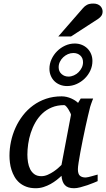

<svg xmlns="http://www.w3.org/2000/svg" viewBox="-20 -1025 585 1058"><path d="M371.1 -392.1Q371.6 -394.5 367.4 -403.3Q363.3 -412.1 357.4 -421.6Q351.6 -431.2 345 -438.5Q338.4 -445.8 334 -445.8Q295.9 -445.8 265.9 -433.3Q235.8 -420.9 213.4 -399.7Q190.9 -378.4 175 -350.6Q159.2 -322.8 149.4 -292.5Q139.6 -262.2 135.3 -231.4Q130.9 -200.7 130.9 -172.9Q130.9 -151.9 134.3 -130.9Q137.7 -109.9 146.2 -92.8Q154.8 -75.7 169.7 -64.9Q184.6 -54.2 208 -54.2Q225.6 -54.2 243.2 -62Q260.7 -69.8 275.9 -80.1Q291 -90.3 302.2 -100.6Q313.5 -110.8 318.8 -116.2ZM518.1 -26.9Q512.2 -24.4 496.6 -17.8Q481 -11.2 461.7 -4.6Q442.4 2 422.6 7.1Q402.8 12.2 388.2 12.2Q370.1 12.2 357.7 7.8Q345.2 3.4 337.2 -5.4Q329.1 -14.2 324.7 -26.9Q320.3 -39.6 318.8 -56.2Q307.6 -45.4 292.5 -33.4Q277.3 -21.5 259 -11.2Q240.7 -1 220 5.6Q199.2 12.2 176.8 12.2Q147.5 12.2 125.2 3.9Q103 -4.4 86.9 -18.3Q70.8 -32.2 60.3 -50.5Q49.8 -68.8 43.5 -88.6Q37.1 -108.4 34.7 -128.7Q32.2 -148.9 32.2 -167Q32.2 -205.6 40.5 -244.9Q48.8 -284.2 65.2 -320.6Q81.5 -356.9 106 -388.7Q130.4 -420.4 162.4 -443.8Q194.3 -467.3 233.6 -480.7Q272.9 -494.1 319.8 -494.1Q333.5 -494.1 346.9 -491Q360.4 -487.8 372.1 -482.7Q383.8 -477.5 393.6 -471.2Q403.3 -464.8 410.2 -458L424.8 -481.9H493.2Q490.7 -476.1 487.8 -468Q484.9 -460 481.9 -451.7Q479 -443.4 476.8 -436Q474.6 -428.7 474.1 -424.8Q470.7 -411.6 464.4 -385Q458 -358.4 450.9 -325.2Q443.8 -292 436.3 -255.6Q428.7 -219.2 422.9 -186.8Q417 -154.3 413.1 -129.2Q409.2 -104 409.2 -92.8Q409.2 -66.4 420.4 -56.6Q431.6 -46.9 452.1 -46.9Q457 -46.9 466.6 -49.1Q476.1 -51.3 486.3 -54.2Q496.6 -57.1 505.4 -59.6Q514.2 -62 518.1 -63ZM437.5 -682.1Q437.5 -705.6 422.4 -719.2Q407.2 -732.9 384.3 -732.9Q368.7 -732.9 354.2 -726.6Q339.8 -720.2 328.4 -709.5Q316.9 -698.7 310.1 -684.6Q303.2 -670.4 303.2 -654.8Q303.2 -631.3 319.1 -617.2Q335 -603 357.4 -603Q372.6 -603 387.2 -609.6Q401.9 -616.2 412.8 -627.2Q423.8 -638.2 430.7 -652.3Q437.5 -666.5 437.5 -682.1ZM349.6 -550.8Q328.6 -550.8 310.8 -557.9Q293 -564.9 280 -577.6Q267.1 -590.3 259.8 -607.9Q252.4 -625.5 252.4 -646Q252.4 -673.3 263.9 -698.5Q275.4 -723.6 294.7 -742.9Q314 -762.2 339.1 -773.7Q364.3 -785.2 391.6 -785.2Q412.6 -785.2 430.4 -778.1Q448.2 -771 461.4 -758.1Q474.6 -745.1 481.9 -727.5Q489.3 -710 489.3 -689Q489.3 -661.1 477.8 -636.2Q466.3 -611.3 446.8 -592.3Q427.2 -573.2 402.1 -562Q377 -550.8 349.6 -550.8ZM545.4 -962.4Q545.4 -948.2 539.1 -938.7Q532.7 -929.2 521.5 -921.4L371.6 -824.2H301.3L437.5 -980.5Q442.4 -986.3 447.8 -990.7Q453.1 -995.1 459.7 -998.5Q466.3 -1002 474.9 -1003.7Q483.4 -1005.4 494.6 -1005.4Q507.8 -1005.4 517.3 -1001.5Q526.9 -997.6 533 -991.5Q539.1 -985.4 542.2 -977.5Q545.4 -969.7 545.4 -962.4Z"/></svg>

Font: Charis SIL Afr
Style: Italic
Weight: 400
Italic angle: -11°
Foundry: SIL International
Version: Version 5.000